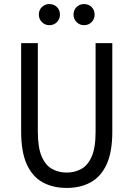

<svg xmlns="http://www.w3.org/2000/svg" viewBox="-20 -912 656 944"><path d="M308 12Q240.5 12 190.1 -15.4Q139.8 -42.9 111.9 -103.7Q84 -164.5 84 -264.8V-700H166V-264.8Q166 -184.9 185.6 -141.2Q205.1 -97.5 237.5 -80.5Q269.9 -63.5 308 -63.5Q346 -63.5 378.4 -80.5Q410.8 -97.5 430.4 -141.2Q450 -184.9 450 -264.8V-700H532.2V-264.8Q532.2 -164.9 504.2 -104Q476.2 -43.1 425.8 -15.6Q375.4 12 308 12ZM222.8 -788.2Q201 -788.2 186 -803.4Q171 -818.5 171 -840.2Q171 -862.6 186 -877.3Q201 -892 222.8 -892Q245.2 -892 260 -877.3Q274.8 -862.6 274.8 -840.2Q274.8 -818.5 260 -803.4Q245.2 -788.2 222.8 -788.2ZM393.2 -788.2Q371.5 -788.2 356.5 -803.4Q341.5 -818.5 341.5 -840.2Q341.5 -862.6 356.5 -877.3Q371.5 -892 393.2 -892Q415.8 -892 430.5 -877.3Q445.2 -862.6 445.2 -840.2Q445.2 -818.5 430.5 -803.4Q415.8 -788.2 393.2 -788.2Z"/></svg>

Font: Overpass Mono Light
Style: Regular
Weight: 300
Monospace: yes
Designer: Delve Withrington, Dave Bailey
Foundry: Delve Fonts LLC
Version: Version 4.000